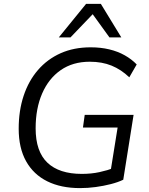

<svg xmlns="http://www.w3.org/2000/svg" viewBox="-20 -957 766 986"><path d="M391 9Q293 9 222.5 -26Q152 -61 114 -129Q76 -197 76 -296Q76 -389 101.5 -465.5Q127 -542 175 -597.5Q223 -653 291 -683.5Q359 -714 446 -714Q497 -714 541 -703.5Q585 -693 620.5 -673Q656 -653 682 -626L644 -560Q602 -600 553 -620Q504 -640 441 -640Q354 -640 292 -597Q230 -554 196.5 -477Q163 -400 163 -298Q163 -179 223.5 -121.5Q284 -64 400 -64Q449 -64 490.5 -73Q532 -82 569 -96L544 -53L584 -302H406L415 -367H666L613 -34Q586 -21 549 -11.5Q512 -2 471.5 3.5Q431 9 391 9ZM282 -765 422 -937H498L603 -765H542L456 -884L342 -765Z"/></svg>

Font: Nunito Sans 12pt ExtraLight 12pt
Style: Italic
Weight: 400
Italic angle: -9°
Version: Version 3.101;gftools[0.9.27]